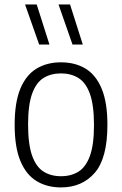

<svg xmlns="http://www.w3.org/2000/svg" viewBox="-20 -828 546 858"><path d="M252.5 9.5Q190 9.5 143.5 -18.8Q97 -47 71.2 -108.5Q45.5 -170 45.5 -270.5Q45.5 -370.5 71 -431.8Q96.5 -493 143 -521.2Q189.5 -549.5 252.5 -549.5Q315.5 -549.5 362 -521.5Q408.5 -493.5 434.2 -432Q460 -370.5 460 -270.5Q460 -121 403.5 -55.8Q347 9.5 252.5 9.5ZM252.5 -40.5Q298 -40.5 331 -61.2Q364 -82 382 -131.8Q400 -181.5 400 -269Q400 -357.5 382 -408Q364 -458.5 330.8 -479.2Q297.5 -500 252.5 -500Q207.5 -500 174.5 -479.5Q141.5 -459 123.5 -409.2Q105.5 -359.5 105.5 -272Q105.5 -183 123.5 -132.5Q141.5 -82 174.5 -61.2Q207.5 -40.5 252.5 -40.5ZM304 -629 241.5 -808H293L350 -629ZM155 -629 92 -808H144L201 -629Z"/></svg>

Font: Encode Sans SmCnd Lt
Style: Regular
Weight: 300
Width: 4
Designer: Multiple Designers
Foundry: Impallari Type
Version: Version 3.002; ttfautohint (v1.8.3) -l 8 -r 50 -G 200 -x 14 